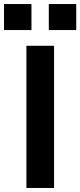

<svg xmlns="http://www.w3.org/2000/svg" viewBox="-34 -932 398 952"><path d="M97 0V-705H234V0ZM208 -783V-912H344V-783ZM-14 -783V-912H122V-783Z"/></svg>

Font: Nunito Sans 7pt
Style: Bold
Weight: 700
Designer: Vernon Adams
Foundry: Vernon Adams
Version: Version 3.101;gftools[0.9.27]